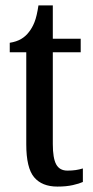

<svg xmlns="http://www.w3.org/2000/svg" viewBox="-20 -679 344 709"><path d="M192 10Q135 10 106 -24.5Q77 -59 77 -146V-486H16V-521Q41 -525 58 -535Q75 -545 87 -561Q99 -576 107.5 -597.5Q116 -619 122 -659H175V-536H278V-486H175V-147Q175 -95 187.5 -72Q200 -49 229 -49Q246 -49 259.5 -51Q273 -53 286 -57V-7Q273 -1 249 4.5Q225 10 192 10Z"/></svg>

Font: Noto Serif Myanmar ExtraCondensed Medium
Style: Regular
Weight: 500
Width: 2
Designer: Ben Mitchell and the Monotype Design Team
Foundry: Monotype Imaging Inc.
Version: Version 2.106; ttfautohint (v1.8.4.7-5d5b)